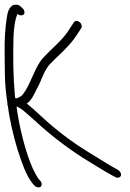

<svg xmlns="http://www.w3.org/2000/svg" viewBox="-54 -702 560 826"><path d="M21 -60C40 -1 58 51 83 83L93 95C98 102 111 107 120 102C126 99 128 85 120 77L110 65C106 59 98 46 88 25C56 -44 28 -159 17 -244C18 -243 20 -242 22 -242C34 -236 42 -231 55 -219C67 -208 81 -197 95 -184C156 -127 228 -71 301 -24C339 -1 400 38 433 55L443 60C448 63 451 63 456 62C472 59 469 39 455 30L445 24C438 21 422 11 397 -4C372 -19 345 -36 316 -54C264 -86 213 -124 168 -162C127 -197 99 -226 61 -257C81 -268 94 -299 105 -321C126 -356 135 -404 167 -432C189 -456 213 -475 235 -500C255 -519 276 -550 289 -571L296 -582C298 -585 298 -589 297 -594C295 -604 284 -612 275 -612C270 -612 265 -609 263 -605C254 -592 246 -578 237 -565C210 -526 170 -494 138 -460C107 -430 91 -382 72 -343C64 -326 51 -302 39 -290C32 -285 26 -282 18 -279C16 -280 13 -280 11 -280C2 -379 2 -454 4 -540C5 -576 10 -619 22 -643C25 -638 31 -636 37 -636C47 -636 53 -643 51 -652C50 -657 48 -662 44 -665L35 -674C29 -679 23 -682 16 -682C9 -682 3 -681 -1 -678C-18 -666 -22 -646 -26 -617C-32 -577 -35 -526 -34 -479C-33 -411 -36 -342 -22 -259C-23 -254 -22 -250 -20 -245C-13 -188 4 -116 21 -60Z"/></svg>

Font: Stray Cat
Style: OpObl
Weight: 400
Version: Version 1.0